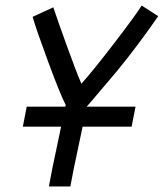

<svg xmlns="http://www.w3.org/2000/svg" viewBox="-20 -675 595 698"><path d="M157.7 2.9 170.9 -65.9Q175.8 -91.3 202.1 -214.4H63L77.1 -287.1H217.3Q217.8 -288.1 218.3 -290.3Q218.8 -292.5 218.8 -293.5Q199.2 -331.1 155 -450.7Q110.8 -570.3 98.6 -613.8L173.8 -648.4Q187.5 -606.9 222.2 -510.7Q256.8 -414.6 275.9 -370.6Q318.8 -418.5 396 -519Q473.1 -619.6 495.1 -654.8L555.2 -616.2Q480 -507.8 407.2 -418.9Q385.3 -393.1 358.4 -361.3Q331.5 -329.6 316.2 -311.5Q300.8 -293.5 295.9 -288.1L295.4 -287.1H472.7L458.5 -214.4H280.3Q252.4 -84.5 248 -61L235.8 2.9Z"/></svg>

Font: Fantasque Sans Mono
Style: Italic
Weight: 400
Italic angle: -11°
Monospace: yes
Designer: Jany Belluz
Version: Version 1.8.0 ; ttfautohint (v1.8.2)